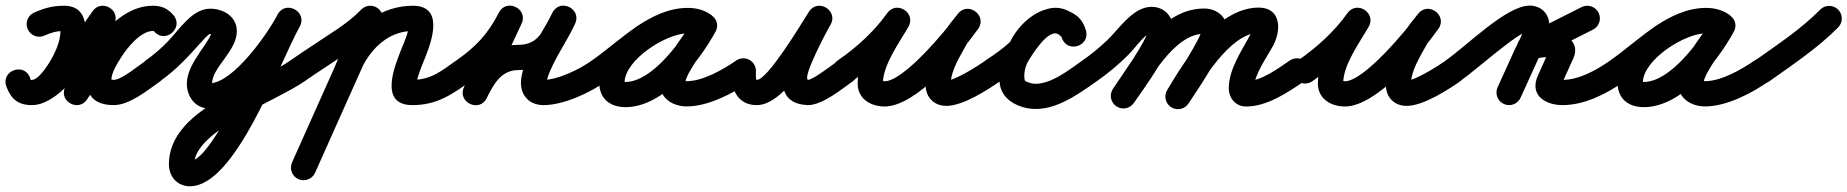

<svg xmlns="http://www.w3.org/2000/svg" viewBox="-65 -330 6591 685"><path d="M34 -225.7C44.1 -203 70.7 -192.8 93.4 -202.9C117.4 -213.6 136.1 -219.5 163.5 -219.5C164 -219.5 159.3 -220.4 158.2 -220.9C154.4 -222.7 152 -225 149.8 -228.4C149.8 -228.6 149.7 -228.7 149.7 -228.8C154.5 -197.1 138 -156.4 123.7 -128.8C113.6 -109.5 75.4 -45 49 -45C39.7 -45 47.3 -38.3 42.4 -52C32.5 -80 6.2 -86.3 -15.1 -78.5C-36.4 -70.8 -52.6 -49.1 -42.2 -21.3C-25.7 22.9 -1.2 45 49 45C159 45 276.6 -151.8 339 -238.1C354.1 -259 338.7 -281.5 317.4 -292.7C296 -303.9 268.8 -303.9 260.1 -279.6C228.6 -191.5 197.1 -103.3 165.6 -15.1C156.8 9.5 169.3 30.4 187.7 39.8C206.1 49.2 230.4 47 245.1 25.4C294.8 -47.2 390.8 -219.3 480.6 -219.5C493.7 -219.5 475.7 -228.6 485.3 -217.5C504.9 -194.9 531.7 -198.3 548.7 -213C565.7 -227.7 572.9 -253.7 553.4 -276.4C534 -298.8 512.7 -309.5 480.5 -309.5C400.6 -309.5 330.4 -236 291.4 -174C243.5 -97.9 200.2 45 341 45C397.5 45 462.8 -9.1 506.9 -40.2C527.3 -54.6 532.1 -82.6 517.8 -102.9C503.4 -123.3 475.4 -128.1 455.1 -113.8C432.4 -97.8 368.2 -45 341 -45C338.4 -45 330.2 -46.3 330.2 -46.2C331.3 -45.2 332.7 -42.2 332.7 -42.8C330.7 -68.9 354.5 -105.3 367.6 -126C387.8 -158.2 436.1 -219.5 480.5 -219.5C494.1 -219.5 475.6 -228.8 485.2 -217.6C504.7 -195 531.5 -198.4 548.6 -213.1C565.6 -227.9 572.9 -253.9 553.2 -276.5C533.8 -298.9 512.5 -309.5 480.4 -309.5C337.5 -309.2 242.7 -130.4 170.9 -25.4C156.1 -3.8 171.6 18.6 192.9 29.5C214.3 40.4 241.6 39.8 250.4 15.1C281.9 -73 313.4 -161.2 344.9 -249.3C353.5 -273.6 341.4 -294.4 323.3 -304C305.2 -313.5 281.1 -311.7 266 -290.9C225.6 -235 101.7 -45 49 -45C33.6 -45 49.9 -32 42.2 -52.7C31.8 -80.6 5.7 -86.9 -15.4 -79.3C-36.4 -71.7 -52.3 -50.1 -42.4 -22C-27.1 21.3 1.3 45 49 45C119.9 45 174.2 -31 203.5 -87.2C235 -147.7 281.7 -309.5 163.5 -309.5C123.5 -309.5 92.5 -301.1 56.7 -285.1C34 -275 23.8 -248.4 34 -225.7Z M505.7 -40.1C505.7 -40.1 505.7 -40.1 505.7 -40.1C562.8 -79.9 606.8 -128.3 652.8 -179.5C657.4 -184.6 678.2 -209 685 -209C695.9 -209 696.3 -203.7 692.1 -211.1C691.3 -212.6 690.7 -214.2 690.3 -215.9C689.9 -218 690 -220 690 -219C690 -184.2 601.6 -106.5 601.6 -32C601.6 15.6 632.1 57.2 682.7 57.2C814.4 57.2 950 -129.1 1005 -236.5C1018.5 -262.7 1005.8 -286.2 986.2 -296.7C966.5 -307.2 939.9 -304.6 925.6 -278.8C868.1 -174.9 696.1 244.6 612.8 244.6C612.9 244.6 613 244.6 613 244.6C613.2 244.6 613.3 244.6 613.5 244.6C618.1 245.2 622.6 248.6 625.2 252.3C626.1 253.6 627.6 259 627.6 256.3C627.6 135.5 920.9 30.5 1021.8 -40.1C1042.2 -54.4 1047.1 -82.5 1032.9 -102.8C1018.6 -123.2 990.5 -128.1 970.2 -113.9C970.2 -113.9 970.2 -113.9 970.2 -113.9C832 -17.1 537.6 59.9 537.6 256.3C537.6 300.3 567.9 334.6 612.8 334.6C775.6 334.6 927 -95.5 1004.4 -235.2C1018.7 -261 1005.6 -284.7 985.5 -295.4C965.4 -306.1 938.4 -303.8 925 -277.5C889.6 -208.6 765.4 -32.8 682.7 -32.8C682.3 -32.8 685.6 -32.4 688.2 -30.8C694.2 -26.8 691.6 -23.5 691.6 -32C691.6 -89.7 780 -147.4 780 -219C780 -271 731.9 -299 685 -299C620 -299 574.4 -223.8 533.7 -182C509.4 -156.9 483 -133.9 454.3 -113.9C433.9 -99.7 428.9 -71.6 443.1 -51.3C457.3 -30.9 485.4 -25.9 505.7 -40.1Z M1021.7 -40.1C1021.7 -40.1 1021.7 -40.1 1021.7 -40.1C1076.9 -78.4 1133.6 -114.3 1189.2 -152C1225 -176.1 1258.6 -202.1 1288.5 -233.4C1305.7 -251.3 1305.1 -279.8 1287.1 -297C1269.2 -314.2 1240.7 -313.5 1223.5 -295.6C1198 -269 1169.2 -247.1 1138.8 -226.5C1082.8 -188.7 1025.8 -152.5 970.3 -113.9C949.9 -99.7 944.9 -71.7 959.1 -51.3C973.3 -30.9 1001.3 -25.9 1021.7 -40.1ZM1214.9 -282.8C1214.9 -282.8 1214.9 -282.8 1214.9 -282.8C1135.6 -105.3 1056.3 72.1 976.9 249.6C966.8 272.3 976.9 298.9 999.6 309.1C1022.3 319.2 1048.9 309.1 1059.1 286.4C1059.1 286.4 1059.1 286.4 1059.1 286.4C1138.4 108.9 1217.7 -68.6 1297.1 -246.1C1307.2 -268.8 1297.1 -295.4 1274.4 -305.6C1251.7 -315.7 1225.1 -305.5 1214.9 -282.8ZM1214 -60.8C1214 -60.8 1214 -60.8 1214 -60.8C1233.1 -110.5 1264.6 -158.1 1309.1 -188.5C1338.5 -208.5 1372.4 -219.5 1408 -219.5C1411.4 -219.5 1401.6 -222.2 1399.1 -224.5C1396.3 -227 1392.4 -235.4 1392.3 -234.6C1391.5 -210.7 1378.2 -183 1369.5 -161.1C1344.9 -99.2 1283.1 45 1406 45C1494.2 45 1546.4 7.4 1613.9 -40.2C1634.2 -54.6 1639.1 -82.6 1624.8 -102.9C1610.4 -123.2 1582.4 -128.1 1562.1 -113.8C1510.9 -77.7 1473.1 -45 1406 -45C1403.6 -45 1409.1 -43.9 1410.8 -42.8C1416 -39.4 1419.1 -35.3 1420.9 -29.4C1422 -25.9 1421.5 -36.9 1422.2 -40.5C1423.6 -47.5 1425.6 -54.4 1427.8 -61.2C1435.1 -83.8 1444.3 -105.8 1453.1 -127.8C1476.7 -187.3 1518.6 -309.5 1408 -309.5C1354.4 -309.5 1302.7 -293 1258.4 -262.9C1198.7 -222.1 1155.8 -160 1130 -93.2C1121.1 -70 1132.6 -44 1155.8 -35C1179 -26.1 1205 -37.6 1214 -60.8Z M1613.7 -40.1C1613.7 -40.1 1613.7 -40.1 1613.7 -40.1C1695.5 -96.9 1749.2 -154.4 1795.1 -244C1808.5 -270.2 1794.5 -293.4 1774.1 -303.5C1753.7 -313.5 1726.7 -310.2 1714.2 -283.6C1673 -195.4 1631.7 -107.2 1590.4 -19.1C1577.9 7.8 1591.6 30.9 1611.7 40.5C1631.8 50.2 1658.4 46.6 1671.5 20C1695.5 -28.3 1722.3 -80 1784 -80C1901 -80 1936.2 -150.7 1985.7 -243.3C1999.4 -268.9 1985.2 -292.1 1964.6 -302.2C1944 -312.4 1917 -309.5 1905 -283.1C1870.1 -206.1 1756.4 -66.2 1805.9 10.9C1821.2 34.7 1846.5 45 1874 45C1945.8 45 2039.9 1.1 2098.1 -40.4C2118.4 -54.8 2123.1 -82.9 2108.6 -103.1C2094.2 -123.4 2066.1 -128.1 2045.9 -113.6C2045.9 -113.6 2045.9 -113.6 2045.9 -113.6C2003.6 -83.5 1926.3 -45 1874 -45C1870.9 -45 1881.5 -39.1 1884.2 -32.7C1885.2 -30.2 1885 -38.4 1885.1 -39C1886.1 -44.6 1887.6 -49.9 1889.4 -55.3C1894.6 -71.2 1901.7 -86.5 1909 -101.5C1933.1 -150.5 1964.4 -196.2 1987 -245.9C1999 -272.3 1985.6 -295.1 1965.9 -304.8C1946.2 -314.6 1920 -311.3 1906.3 -285.7C1874 -225.2 1859.4 -170 1784 -170C1683.7 -170 1631.1 -101.3 1590.9 -20C1577.7 6.6 1591.7 29.8 1612.1 39.7C1632.5 49.5 1659.4 45.9 1672 19.1C1713.2 -69.1 1754.5 -157.2 1795.8 -245.4C1808.2 -272.1 1794.8 -295.1 1774.8 -304.9C1754.8 -314.7 1728.4 -311.2 1714.9 -285C1675.7 -208.3 1632.2 -162.5 1562.3 -113.9C1541.9 -99.8 1536.9 -71.7 1551.1 -51.3C1565.2 -30.9 1593.3 -25.9 1613.7 -40.1Z M2035 -51.3C2049.2 -30.9 2077.3 -25.9 2097.7 -40C2182.6 -99.1 2282.7 -211.8 2389.6 -211.8C2399.5 -211.8 2410.6 -210.3 2418.8 -204.4C2442.1 -187.8 2466.6 -199.5 2479.2 -219C2491.7 -238.4 2492.3 -265.6 2467.6 -279.9C2441.5 -295.1 2418.9 -301.1 2388.3 -301.1C2261.4 -301.1 2073.1 -169.2 2073.1 -34.2C2073.1 22.9 2112.8 52.3 2166.7 52.3C2302.2 52.3 2428.5 -108.7 2487.5 -216.4C2501.9 -242.7 2489.3 -266.7 2469.6 -277.5C2449.9 -288.3 2423 -285.9 2408.5 -259.6C2371.4 -191.8 2289.3 -109.2 2289.3 -31.6C2289.3 21.7 2336.8 49.7 2385 49.7C2461.9 49.7 2551.1 3 2612.8 -40.1C2633.2 -54.4 2638.1 -82.5 2623.9 -102.8C2609.6 -123.2 2581.5 -128.1 2561.2 -113.9C2515.7 -82 2442.1 -40.3 2385 -40.3C2376.8 -40.3 2372.3 -45.5 2376.7 -39.1C2378.2 -36.9 2379.3 -29 2379.3 -31.6C2379.3 -68.7 2464.1 -173.7 2487.5 -216.4C2501.9 -242.7 2489.3 -266.6 2469.6 -277.4C2449.9 -288.3 2422.9 -285.9 2408.5 -259.6C2368 -185.6 2261.9 -37.7 2166.7 -37.7C2164.1 -37.7 2161.5 -37.8 2159 -38.1C2153.3 -38.7 2163.1 -26.7 2163.1 -34.2C2163.1 -117.3 2312.8 -211.1 2388.3 -211.1C2403.7 -211.1 2410.3 -209.1 2422.4 -202.1C2447.2 -187.7 2471 -198.3 2482.8 -216.6C2494.6 -235 2494.4 -261 2471.2 -277.6C2447.5 -294.5 2418.5 -301.8 2389.6 -301.8C2254.4 -301.8 2150.2 -186.1 2046.3 -114C2025.9 -99.8 2020.9 -71.7 2035 -51.3Z M2542 -77C2542 -77 2542 -77 2542 -77C2542 -15.6 2564 45 2635 45C2736.8 45 2845.4 -158.2 2897 -240C2912.9 -265 2901.3 -289.5 2881.9 -301.4C2862.6 -313.2 2835.5 -312.5 2820.3 -287C2778.7 -217.2 2637 36.1 2814.8 44.9C2814.8 44.9 2815.3 45 2815.9 45C2816.4 45 2817 45 2817 45C2869.7 45 2935.9 -10.8 2977.8 -40.1C2998.2 -54.4 3003.1 -82.5 2988.9 -102.8C2974.6 -123.2 2946.5 -128.1 2926.2 -113.9C2903 -97.6 2835.2 -45 2817 -45C2817 -45 2817.6 -45 2818.1 -45C2818.7 -45 2819.3 -44.9 2819.2 -44.9C2793.1 -46.2 2882.7 -215.9 2897.7 -241C2912.8 -266.4 2901.5 -290.7 2882.5 -302.4C2863.5 -314 2836.8 -313.1 2821 -288C2790.3 -239.4 2673.4 -45 2635 -45C2630.2 -45 2632 -64.7 2632 -77C2632 -101.9 2611.9 -122 2587 -122C2562.1 -122 2542 -101.9 2542 -77Z M2911.9 -51.5C2926 -31 2954 -25.8 2974.5 -39.9C3049.8 -91.7 3120.5 -156.2 3173.7 -230.9C3190.2 -254.1 3178.3 -278.6 3158.7 -291.1C3139.2 -303.5 3112 -304 3097.9 -279.3C3055.8 -205.3 2994.9 -118.9 2994.9 -31.7C2994.9 23.1 3042 49.9 3091.2 49.9C3204.1 49.9 3363.5 -140.9 3424.7 -226.9C3441.6 -250.7 3432.7 -275.7 3415 -288.9C3397.4 -302.2 3371 -303.9 3352.8 -281C3337 -261.2 3319.5 -241.4 3306.9 -219.3C3306.9 -219.3 3306.8 -219 3306.6 -218.8C3306.5 -218.5 3306.3 -218.2 3306.3 -218.2C3275.2 -159.9 3237 -98.5 3237 -30.3C3237 -16.2 3239.5 -2.1 3245.9 10.5C3245.9 10.5 3246.1 10.8 3246.3 11.1C3246.5 11.5 3246.6 11.8 3246.6 11.8C3257.8 32 3279.1 47.8 3311.4 47.8C3369.8 47.8 3456.7 -7.9 3502.8 -40.1C3523.2 -54.4 3528.1 -82.5 3513.9 -102.8C3499.6 -123.2 3471.5 -128.1 3451.2 -113.9C3451.2 -113.9 3451.2 -113.9 3451.2 -113.9C3421.5 -93.1 3340.6 -42.2 3311.4 -42.2C3306.1 -42.2 3320.5 -36.8 3324.4 -32.1C3325.3 -31 3326 -29.9 3326.8 -28.7C3327.3 -27.9 3328.4 -25.5 3328.1 -26.3C3327.4 -28.2 3326.3 -30.1 3325.4 -31.8C3325.4 -31.8 3325.5 -31.5 3325.7 -31.1C3325.9 -30.8 3326.1 -30.5 3326.1 -30.5C3325.7 -31.2 3326.8 -29 3327 -28.2C3327.4 -26.9 3327 -30 3327 -30.3C3327 -80.6 3362.4 -132.2 3385.7 -175.8C3385.7 -175.8 3385.5 -175.5 3385.4 -175.2C3385.2 -175 3385.1 -174.7 3385.1 -174.7C3395.3 -192.6 3410.3 -208.8 3423.2 -225C3441.4 -247.8 3431.9 -273.2 3413.6 -287C3395.3 -300.8 3368.2 -302.9 3351.3 -279.1C3312.6 -224.6 3159.5 -40.1 3091.2 -40.1C3086.7 -40.1 3076.8 -44.3 3080.7 -40.2C3082.9 -38 3084.4 -35.1 3084.9 -32C3084.9 -31.9 3084.9 -31.8 3084.9 -31.7C3084.9 -98.9 3142.9 -176.5 3176.1 -234.7C3190.2 -259.5 3179.5 -283.2 3161.2 -294.9C3142.9 -306.6 3116.9 -306.3 3100.3 -283.1C3053.3 -217 2990.1 -159.9 2923.5 -114.1C2903 -100 2897.8 -72 2911.9 -51.5Z M3500.6 -39.3C3500.6 -39.3 3500.6 -39.3 3500.6 -39.3C3535.6 -62.1 3602.1 -101.4 3619.1 -139.8C3630.8 -166.1 3670.6 -214.5 3703.5 -211.2C3703.6 -211.2 3701.7 -211.6 3699.7 -212C3697.8 -212.3 3695.8 -212.7 3695.9 -212.7C3708.4 -209.2 3718.5 -211 3722.8 -196.4C3731 -168.5 3757.3 -161.8 3779.1 -168.9C3800.9 -176 3818.2 -197 3808.3 -224.3C3803.4 -237.8 3797.2 -249.2 3787.4 -260.1C3787.4 -260.1 3787 -260.5 3786.6 -261C3786.2 -261.4 3785.8 -261.8 3785.8 -261.8C3779 -268.6 3772 -275.1 3764 -280.4C3764 -280.4 3764.3 -280.2 3764.7 -279.9C3765.1 -279.7 3765.5 -279.4 3765.5 -279.4C3664.1 -353.1 3568.3 -230.8 3523 -152.5C3523 -152.5 3522.9 -152.2 3522.7 -152C3522.6 -151.7 3522.4 -151.5 3522.4 -151.5C3502.3 -114.3 3494.2 -66.4 3503 -24.8C3512.8 22.4 3556.3 47.6 3600.4 56.2C3600.4 56.2 3600.6 56.2 3600.8 56.2C3600.9 56.3 3601.1 56.3 3601.1 56.3C3691.3 72.4 3778.1 8.8 3847.9 -40.2C3868.2 -54.5 3873.1 -82.5 3858.8 -102.9C3844.5 -123.2 3816.5 -128.1 3796.1 -113.8C3752 -82.8 3676.3 -21.7 3616.9 -32.3C3616.9 -32.3 3617.1 -32.3 3617.2 -32.2C3617.4 -32.2 3617.6 -32.2 3617.6 -32.2C3613.1 -33 3592 -38.9 3591 -43.2C3586.7 -64 3591.5 -90 3601.6 -108.5C3601.6 -108.5 3601.4 -108.3 3601.3 -108C3601.1 -107.8 3601 -107.5 3601 -107.5C3612.3 -127.2 3675.7 -233.4 3712.5 -206.6C3712.5 -206.6 3712.9 -206.3 3713.3 -206.1C3713.7 -205.8 3714 -205.6 3714 -205.6C3717 -203.6 3719.6 -200.7 3722.2 -198.2C3722.2 -198.2 3721.8 -198.6 3721.4 -199C3721 -199.5 3720.5 -199.9 3720.6 -199.9C3722.6 -197.6 3722.6 -196.8 3723.7 -193.7C3733.6 -166.4 3759 -159.4 3780 -166.2C3800.9 -173.1 3817.4 -193.7 3809.2 -221.6C3795 -270.1 3764.9 -286.8 3720.1 -299.3C3720 -299.4 3718.1 -299.7 3716.3 -300.1C3714.4 -300.4 3712.6 -300.8 3712.5 -300.8C3637.7 -308.3 3565.3 -240.3 3536.9 -176.2C3536 -174.4 3541.4 -183 3539.9 -181.6C3513.2 -156.5 3482.2 -134.7 3451.4 -114.7C3430.6 -101.1 3424.7 -73.2 3438.3 -52.4C3451.9 -31.6 3479.8 -25.7 3500.6 -39.3Z M3847.7 -40.1C3847.7 -40.1 3847.7 -40.1 3847.7 -40.1C3888.4 -68.4 3926.4 -100.1 3961.4 -135.2C3983.6 -157.4 4012.9 -200.8 4040.8 -214.8C4041.7 -215.2 4042.6 -215.6 4043.6 -215.6C4045.2 -215.6 4040.3 -216.4 4038.8 -217.2C4034.7 -219.5 4031.2 -227.9 4031.2 -224C4031.2 -191.8 3931.8 -50.6 3906.1 -13.7C3891.9 6.7 3896.9 34.7 3917.3 48.9C3937.7 63.1 3965.7 58.1 3979.9 37.7C3979.9 37.7 3979.9 37.7 3979.9 37.7C4019.6 -19.2 4121.2 -156.2 4121.2 -224C4121.2 -269.5 4090.6 -305.6 4043.6 -305.6C3977.3 -305.6 3928.9 -228.4 3885.6 -186.9C3857.8 -160.2 3827.9 -135.9 3796.3 -113.9C3775.9 -99.7 3770.9 -71.7 3785.1 -51.3C3799.3 -30.9 3827.3 -25.9 3847.7 -40.1ZM3979.9 37.7C3979.9 37.7 3979.9 37.7 3979.9 37.7C4036.4 -43.4 4122.4 -209.6 4231.1 -209.6C4236 -209.6 4226.1 -214 4223.9 -219.8C4223.3 -221.5 4222.8 -226.9 4222.8 -225.1C4222.8 -197.6 4126.3 -50.4 4100.3 -10.6C4086.7 10.2 4092.6 38.1 4113.4 51.7C4134.2 65.3 4162.1 59.4 4175.7 38.6C4175.7 38.6 4175.7 38.6 4175.7 38.6C4213.1 -18.7 4312.8 -161.1 4312.8 -225.1C4312.8 -271.3 4274.6 -299.6 4231.1 -299.6C4077 -299.6 3983.5 -124.8 3906.1 -13.7C3891.9 6.7 3896.9 34.7 3917.3 48.9C3937.7 63.1 3965.7 58.1 3979.9 37.7ZM4176.3 37.6C4176.3 37.6 4176.3 37.6 4176.3 37.6C4221.2 -37.8 4321.8 -209.3 4423.6 -212.9C4426.6 -213 4420.8 -208.8 4411.2 -222.4C4400.4 -237.7 4411.6 -235.5 4397.5 -209.3C4366.4 -151.3 4318.9 -83.2 4318.9 -16.1C4318.9 20.2 4343 50 4381 50C4455 50 4528.9 0.4 4587.5 -39.9C4608 -54 4613.2 -82 4599.1 -102.5C4585 -123 4557 -128.2 4536.5 -114.1C4536.5 -114.1 4536.5 -114.1 4536.5 -114.1C4495.8 -86.1 4433.2 -40 4381 -40C4381.5 -40 4381.9 -40 4382.4 -39.9C4394.3 -39 4406.4 -29.2 4408.7 -17.3C4408.8 -16.7 4408.9 -15.9 4408.9 -16.1C4408.9 -63.4 4453.9 -123.9 4476.9 -166.7C4507.6 -224 4506.1 -305.9 4420.4 -302.9C4275.9 -297.7 4164.4 -118.3 4099 -8.5C4086.3 12.8 4093.2 40.5 4114.6 53.2C4135.9 65.9 4163.6 58.9 4176.3 37.6Z M4553.9 -51.5C4568 -31 4596 -25.8 4616.5 -39.9C4691.8 -91.7 4762.5 -156.2 4815.7 -230.9C4832.2 -254.1 4820.3 -278.6 4800.7 -291.1C4781.2 -303.5 4754 -304 4739.9 -279.3C4697.8 -205.3 4636.9 -118.9 4636.9 -31.7C4636.9 23.1 4684 49.9 4733.2 49.9C4846.1 49.9 5005.5 -140.9 5066.7 -226.9C5083.6 -250.7 5074.7 -275.7 5057 -288.9C5039.4 -302.2 5013 -303.9 4994.8 -281C4979 -261.2 4961.5 -241.4 4948.9 -219.3C4948.9 -219.3 4948.8 -219 4948.6 -218.8C4948.5 -218.5 4948.3 -218.2 4948.3 -218.2C4917.2 -159.9 4879 -98.5 4879 -30.3C4879 -16.2 4881.5 -2.1 4887.9 10.5C4887.9 10.5 4888.1 10.8 4888.3 11.1C4888.5 11.5 4888.6 11.8 4888.6 11.8C4899.8 32 4921.1 47.8 4953.4 47.8C5011.8 47.8 5098.7 -7.9 5144.8 -40.1C5165.2 -54.4 5170.1 -82.5 5155.9 -102.8C5141.6 -123.2 5113.5 -128.1 5093.2 -113.9C5093.2 -113.9 5093.2 -113.9 5093.2 -113.9C5063.5 -93.1 4982.6 -42.2 4953.4 -42.2C4948.1 -42.2 4962.5 -36.8 4966.4 -32.1C4967.3 -31 4968 -29.9 4968.8 -28.7C4969.3 -27.9 4970.4 -25.5 4970.1 -26.3C4969.4 -28.2 4968.3 -30.1 4967.4 -31.8C4967.4 -31.8 4967.5 -31.5 4967.7 -31.1C4967.9 -30.8 4968.1 -30.5 4968.1 -30.5C4967.7 -31.2 4968.8 -29 4969 -28.2C4969.4 -26.9 4969 -30 4969 -30.3C4969 -80.6 5004.4 -132.2 5027.7 -175.8C5027.7 -175.8 5027.5 -175.5 5027.4 -175.2C5027.2 -175 5027.1 -174.7 5027.1 -174.7C5037.3 -192.6 5052.3 -208.8 5065.2 -225C5083.4 -247.8 5073.9 -273.2 5055.6 -287C5037.3 -300.8 5010.2 -302.9 4993.3 -279.1C4954.6 -224.6 4801.5 -40.1 4733.2 -40.1C4728.7 -40.1 4718.8 -44.3 4722.7 -40.2C4724.9 -38 4726.4 -35.1 4726.9 -32C4726.9 -31.9 4726.9 -31.8 4726.9 -31.7C4726.9 -98.9 4784.9 -176.5 4818.1 -234.7C4832.2 -259.5 4821.5 -283.2 4803.2 -294.9C4784.9 -306.6 4758.9 -306.3 4742.3 -283.1C4695.3 -217 4632.1 -159.9 4565.5 -114.1C4545 -100 4539.8 -72 4553.9 -51.5Z M5143.6 -40C5143.6 -40 5143.6 -40 5143.6 -40C5199.5 -78.6 5355.3 -220 5392 -220C5392.3 -220 5391.5 -220.1 5391.2 -220.1C5384.7 -221.5 5378.9 -226.3 5375.4 -231.9C5374.4 -233.6 5373.5 -235.4 5372.9 -237.3C5372.7 -238.1 5372.5 -238.9 5372.4 -239.7C5372.3 -240.1 5372.2 -241.4 5372.2 -241C5372.2 -212.4 5350 -177 5338 -150.6C5318 -106.6 5298 -62.6 5278 -18.6C5267.7 4 5277.8 30.7 5300.4 41C5323 51.3 5349.7 41.2 5360 18.6C5380 -25.4 5400 -69.4 5420 -113.4C5438 -152.9 5462.2 -196.7 5462.2 -241C5462.2 -281.8 5432.6 -310 5392 -310C5309.3 -310 5168.3 -166.5 5092.4 -114C5072 -99.9 5066.9 -71.8 5081 -51.4C5095.1 -31 5123.2 -25.9 5143.6 -40ZM5638.2 -284.7C5627 -306.9 5599.9 -315.9 5577.7 -304.7C5509.4 -270.2 5441.1 -235.8 5372.7 -201.3C5348.2 -189 5343.4 -164.1 5351.4 -144.3C5359.4 -124.6 5380.1 -110 5406.4 -118.2C5423.9 -123.6 5440.9 -126.7 5459.3 -126C5459.3 -126 5460 -126 5460.7 -126C5461.4 -126 5462.1 -126 5462.2 -126C5466.6 -126.1 5472.9 -124.3 5476.8 -124.7C5478.6 -124.9 5473.7 -126.6 5472.4 -127.9C5468.6 -131.6 5466.1 -136.2 5464.8 -141.4C5463.8 -145.4 5463.7 -149.6 5464.5 -153.7C5465.4 -158.3 5468.2 -163.2 5466.2 -159C5466.2 -159 5466.2 -158.9 5466.1 -158.8C5466.1 -158.7 5466 -158.5 5466 -158.5C5451.5 -126.5 5437 -94.5 5422.6 -62.5C5422.6 -62.5 5422.6 -62.7 5422.7 -62.8C5422.7 -62.9 5422.8 -63 5422.8 -63C5389.4 8.5 5447 45 5510 45C5588.7 45 5668.2 4 5730.9 -40.2C5751.2 -54.5 5756.1 -82.6 5741.8 -102.9C5727.5 -123.2 5699.4 -128.1 5679.1 -113.8C5632.4 -80.9 5569.1 -45 5510 -45C5505.1 -45 5500.1 -45.1 5495.2 -45.7C5484.8 -46.9 5497.2 -43.6 5501.1 -35.3C5503.4 -30.4 5501.6 -19.2 5504.4 -25C5504.4 -25 5504.4 -25.1 5504.5 -25.2C5504.5 -25.3 5504.6 -25.5 5504.6 -25.5C5519 -57.5 5533.5 -89.5 5548 -121.5C5548 -121.5 5547.9 -121.3 5547.9 -121.2C5547.8 -121.1 5547.8 -121 5547.8 -121C5576.9 -183.4 5512.1 -217.3 5459.8 -216C5459.8 -216 5460.5 -216 5461.3 -216C5462 -216 5462.7 -216 5462.7 -216C5434.1 -217.1 5406.9 -212.6 5379.6 -204.1C5353.4 -196 5349.5 -169 5358.3 -147.1C5367.1 -125.3 5388.7 -108.6 5413.3 -121C5481.6 -155.4 5549.9 -189.9 5618.3 -224.3C5640.4 -235.5 5649.4 -262.5 5638.2 -284.7Z M5668 -51.3C5682.2 -30.9 5710.3 -25.9 5730.7 -40C5815.6 -99.1 5915.7 -211.8 6022.6 -211.8C6032.5 -211.8 6043.6 -210.3 6051.8 -204.4C6075.1 -187.8 6099.6 -199.5 6112.2 -219C6124.7 -238.4 6125.3 -265.6 6100.6 -279.9C6074.5 -295.1 6051.9 -301.1 6021.3 -301.1C5894.4 -301.1 5706.1 -169.2 5706.1 -34.2C5706.1 22.9 5745.8 52.3 5799.7 52.3C5935.2 52.3 6061.5 -108.7 6120.5 -216.4C6134.9 -242.7 6122.3 -266.7 6102.6 -277.5C6082.9 -288.3 6056 -285.9 6041.5 -259.6C6004.4 -191.8 5922.3 -109.2 5922.3 -31.6C5922.3 21.7 5969.8 49.7 6018 49.7C6094.9 49.7 6184.1 3 6245.8 -40.1C6266.2 -54.4 6271.1 -82.5 6256.9 -102.8C6242.6 -123.2 6214.5 -128.1 6194.2 -113.9C6148.7 -82 6075.1 -40.3 6018 -40.3C6009.8 -40.3 6005.3 -45.5 6009.7 -39.1C6011.2 -36.9 6012.3 -29 6012.3 -31.6C6012.3 -68.7 6097.1 -173.7 6120.5 -216.4C6134.9 -242.7 6122.3 -266.6 6102.6 -277.4C6082.9 -288.3 6055.9 -285.9 6041.5 -259.6C6001 -185.6 5894.9 -37.7 5799.7 -37.7C5797.1 -37.7 5794.5 -37.8 5792 -38.1C5786.3 -38.7 5796.1 -26.7 5796.1 -34.2C5796.1 -117.3 5945.8 -211.1 6021.3 -211.1C6036.7 -211.1 6043.3 -209.1 6055.4 -202.1C6080.2 -187.7 6104 -198.3 6115.8 -216.6C6127.6 -235 6127.4 -261 6104.2 -277.6C6080.5 -294.5 6051.5 -301.8 6022.6 -301.8C5887.4 -301.8 5783.2 -186.1 5679.3 -114C5658.9 -99.8 5653.9 -71.7 5668 -51.3Z M6183.3 -49.6C6197.7 -29.3 6225.8 -24.6 6246.1 -39C6330.4 -98.9 6420.3 -158.5 6493.1 -232.4C6510.5 -250.2 6510.3 -278.7 6492.6 -296.1C6474.8 -313.5 6446.3 -313.3 6428.9 -295.6C6428.9 -295.6 6428.9 -295.6 6428.9 -295.6C6360 -225.5 6273.9 -169.2 6193.9 -112.3C6173.7 -97.9 6168.9 -69.9 6183.3 -49.6Z"/></svg>

Font: FRB American Cursive Guidelines Black
Style: Bold Italic
Weight: 900
Italic angle: -25°
Version: Version 2.0;Modular Font Editor K font №1